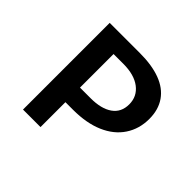

<svg xmlns="http://www.w3.org/2000/svg" viewBox="-123 -603 736 736"><g transform="rotate(45 245.5 -235.0)"><path d="M84 0V-470H248Q313 -470 358.5 -453Q404 -436 428 -401.5Q452 -367 452 -317Q452 -263 424.5 -221.5Q397 -180 345 -157.5Q293 -135 220 -135H132V-214H237Q294 -214 326 -236.5Q358 -259 358 -302Q358 -345 324.5 -370.5Q291 -396 232 -396H179V0Z"/></g></svg>

Font: Ysabeau SC SemiBold
Style: Regular
Weight: 600
Designer: Christian Thalmann (Catharsis Fonts)
Version: Version 2.001;gftools[0.9.30]; featfreeze: smcp